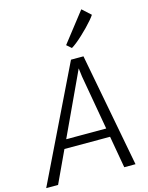

<svg xmlns="http://www.w3.org/2000/svg" viewBox="-172 -1129 938 1219"><g transform="rotate(-15 297.0 -519.5)"><path d="M-24 0 339 -747H421L563 0H489L452 -210H152L54 0ZM179 -267H442L379 -625L372 -681L345 -623ZM364 -817 333 -844 485 -1039 541 -988Q533 -975.5 517.2 -957Q501.5 -938.5 481 -917.5Q460.5 -896.5 439 -876.5Q417.5 -856.5 397.8 -840.8Q378 -825 364 -817Z"/></g></svg>

Font: Koeln Type Sans Light
Style: Italic
Weight: 300
Italic angle: -7.5°
Designer: Eben Sorkin
Foundry: Eben Sorkin
Version: Version 2.001